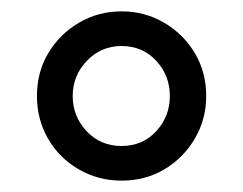

<svg xmlns="http://www.w3.org/2000/svg" viewBox="-20 -762 428 338"><path d="M194 -742Q235 -742 269 -722Q303 -702 323 -668.5Q343 -635 343 -593Q343 -552 323 -518Q303 -484 269.5 -464Q236 -444 194 -444Q153 -444 118.5 -464Q84 -484 64.5 -518Q45 -552 45 -593Q45 -635 65 -668.5Q85 -702 119 -722Q153 -742 194 -742ZM194 -681Q158 -681 133 -655Q108 -629 108 -593Q108 -557 132.5 -531Q157 -505 194 -505Q231 -505 255 -531Q279 -557 279 -593Q279 -629 255 -655Q231 -681 194 -681Z"/></svg>

Font: Rosario Medium
Style: Regular
Weight: 500
Version: Version 1.201